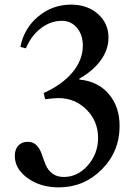

<svg xmlns="http://www.w3.org/2000/svg" viewBox="-20 -800 594 830"><path d="M175 -371 169 -398Q249 -434 293.5 -487.5Q338 -541 338 -602Q338 -650 312.5 -680Q287 -710 248 -710Q199 -710 157 -678Q115 -646 92 -591L68 -597Q84 -678 145.5 -729Q207 -780 287 -780Q358 -780 403.5 -739.5Q449 -699 449 -637Q449 -586 416 -540Q383 -494 323 -460V-456Q402 -449 449.5 -394.5Q497 -340 497 -255Q497 -145 420 -67.5Q343 10 234 10Q155 10 99.5 -30Q44 -70 44 -126Q44 -154 59 -170.5Q74 -187 100 -187Q124 -187 138.5 -171.5Q153 -156 160.5 -133.5Q168 -111 177 -88.5Q186 -66 205.5 -50.5Q225 -35 256 -35Q316 -35 360 -85.5Q404 -136 404 -204Q404 -276 354 -326Q304 -376 232 -376Q215 -376 175 -371Z"/></svg>

Font: Libre Caslon Text
Style: Regular
Weight: 400
Designer: Pablo Impallari, Rodrigo Fuenzalida
Foundry: Pablo Impallari, Rodrigo Fuenzalida
Version: Version 1.002